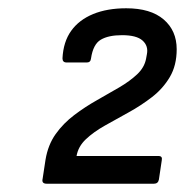

<svg xmlns="http://www.w3.org/2000/svg" viewBox="-20 -795 447 464"><path d="M93 -351Q80 -351 83 -363L90 -409Q96 -445 114.5 -471Q133 -497 159.5 -517Q186 -537 214.5 -553Q243 -569 268.5 -584Q294 -599 311.5 -615.5Q329 -632 333 -653L335 -664Q339 -684 324.5 -697Q310 -710 275 -710Q242 -710 223.5 -699Q205 -688 200 -654Q199 -644 190 -644H141Q131 -644 131 -654Q133 -694 152 -720.5Q171 -747 205 -761Q239 -775 285 -775Q344 -775 375.5 -748Q407 -721 407 -676Q407 -637 390.5 -609Q374 -581 347.5 -560.5Q321 -540 291 -523.5Q261 -507 233.5 -491.5Q206 -476 187.5 -458.5Q169 -441 165 -418H363Q368 -418 370 -415.5Q372 -413 371 -408L364 -361Q362 -351 352 -351Z"/></svg>

Font: Sofia Sans Hairline
Style: Italic
Weight: 1
Italic angle: -9°
Designer: Botio Nikoltchev, Ani Petrova
Foundry: lettersoup
Version: Version 4.102